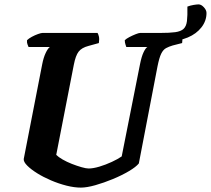

<svg xmlns="http://www.w3.org/2000/svg" viewBox="-20 -854 960 874"><path d="M348 0Q318 0 282.5 -9Q247 -18 212 -33Q177 -48 149 -65.5Q121 -83 104 -100Q87 -117 88 -130L172 -561Q178 -592 188 -613Q198 -634 207 -640H110Q108 -645 105 -652.5Q102 -660 103 -671Q111 -679 125 -686.5Q139 -694 153 -699Q167 -704 173 -704H424Q427 -700 430 -688.5Q433 -677 430 -658L383 -645Q352 -637 338 -619Q324 -601 316 -559L236 -149Q246 -139 265 -128Q284 -117 307 -108Q330 -99 351 -93Q372 -87 383 -87Q404 -87 432.5 -95.5Q461 -104 489 -117Q517 -130 534 -142L617 -560Q624 -596 633.5 -616Q643 -636 651 -640H555Q554 -643 551 -652Q548 -661 548 -671Q555 -678 569.5 -685.5Q584 -693 598 -698.5Q612 -704 618 -704H804Q806 -699 809 -688Q812 -677 809 -658L766 -647Q749 -642 736 -635Q723 -628 714 -610Q705 -592 697 -552L612 -110Q599 -94 567 -75Q535 -56 494 -39Q453 -22 414 -11Q375 0 348 0ZM746 -667Q739 -667 728.5 -668.5Q718 -670 707 -673V-704Q752 -704 777.5 -707.5Q803 -711 815.5 -722.5Q828 -734 831 -758Q834 -782 833 -824Q846 -829 861 -831.5Q876 -834 884 -834Q896 -834 908 -821Q920 -808 920 -795Q920 -759 897 -729.5Q874 -700 835 -683.5Q796 -667 746 -667Z"/></svg>

Font: Texturina Medium 12pt ExtraBold
Style: Italic
Weight: 800
Italic angle: -11°
Version: Version 1.002